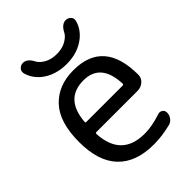

<svg xmlns="http://www.w3.org/2000/svg" viewBox="-217 -866 959 959"><g transform="rotate(-45 262.5 -386.5)"><path d="M130.9 -335.9Q129.9 -329.1 136.7 -329.1H392.6Q400.4 -329.1 400.4 -335.9Q394.5 -486.3 273.4 -486.3Q142.6 -486.3 130.9 -335.9ZM136.7 -257.8Q129.9 -257.8 129.9 -250Q139.6 -81.1 301.8 -81.1Q353.5 -81.1 418 -102.5Q431.6 -107.4 443.4 -99.6Q455.1 -91.8 455.1 -77.1Q455.1 -59.6 444.3 -44.9Q433.6 -30.3 417 -26.4Q354.5 -10.7 299.8 -10.7Q297.9 -10.7 294.9 -10.7Q170.9 -10.7 105.5 -79.1Q40 -147.5 40 -283.2Q40 -422.9 103 -490.2Q166 -557.6 273.4 -557.6Q487.3 -557.6 487.3 -312.5Q487.3 -290 470.7 -274.4Q452.1 -257.8 426.8 -257.8ZM376 -725.6Q395.5 -761.7 423.8 -761.7Q439.5 -761.7 450.2 -750Q458 -742.2 458 -731.4Q458 -727.5 457 -723.6Q446.3 -679.7 408.2 -647.5Q353.5 -602.5 272.5 -602.5Q191.4 -602.5 136.7 -646.5Q98.6 -678.7 86.9 -723.6Q86.9 -727.5 86.9 -731.4Q86.9 -742.2 94.7 -750Q105.5 -761.7 121.1 -761.7Q149.4 -761.7 168.9 -725.6Q176.8 -709 193.4 -697.3Q224.6 -672.9 272.5 -672.9Q320.3 -672.9 351.6 -697.3Q368.2 -709 376 -725.6Z"/></g></svg>

Font: Gen Jyuu Gothic Regular
Style: Regular
Weight: 400
Designer: [Source Han Sans]
Ryoko NISHIZUKA  (kana & ideographs); Paul D. Hunt (Latin, Greek & Cyrillic); Wenlong ZHANG  (bopomofo
Version: Version 1.002.20150607